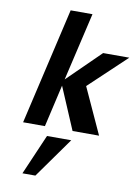

<svg xmlns="http://www.w3.org/2000/svg" viewBox="-108 -792 849 1170"><g transform="rotate(10 317.0 -207.5)"><path d="M371 0 260 -261 200 0H65L232 -722H367L269 -301L472 -500H634L405 -284L535 0ZM195 307H115L223 57H373Z"/></g></svg>

Font: Perun
Style: Bold Italic
Weight: 700
Italic angle: -12°
Foundry: Copyright (c) Stefan Peev, Context Ltd, 2016
Version: Version 1.027